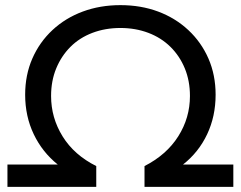

<svg xmlns="http://www.w3.org/2000/svg" viewBox="-20 -728 938 748"><path d="M9 0V-87H205Q145 -135 111.5 -205Q78 -275 78 -359Q78 -436 106 -500Q134 -564 184.5 -611Q235 -658 302.5 -683Q370 -708 449 -708Q529 -708 596 -683Q663 -658 713.5 -611Q764 -564 792 -500Q820 -436 820 -359Q820 -275 787 -205Q754 -135 693 -87H889V0H543V-81Q629 -125 674.5 -197Q720 -269 720 -354Q720 -413 700 -461.5Q680 -510 644 -545.5Q608 -581 558 -600Q508 -619 449 -619Q390 -619 340 -600Q290 -581 254.5 -545.5Q219 -510 199 -461.5Q179 -413 179 -354Q179 -269 224 -196.5Q269 -124 355 -81V0Z"/></svg>

Font: Montserrat Z Med
Style: Regular
Weight: 500
Designer: Julieta Ulanovsky
Foundry: Julieta Ulanovsky
Version: Version 8.000